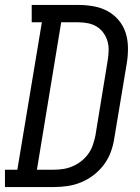

<svg xmlns="http://www.w3.org/2000/svg" viewBox="-46 -755 566 775"><path d="M-26 0V-70H24L123 -665H82V-735H271Q302 -735 332.5 -729.5Q363 -724 388.5 -710Q414 -696 433 -673.5Q452 -651 461 -623Q470 -595 470.5 -563.5Q471 -532 466 -501L415 -195Q411 -168 401 -141Q391 -114 373.5 -90.5Q356 -67 332 -48.5Q308 -30 281 -19Q254 -8 226.5 -4Q199 0 172 0ZM172 -70Q191 -70 210 -73Q229 -76 247.5 -84Q266 -92 282 -104.5Q298 -117 310 -133.5Q322 -150 328.5 -169Q335 -188 339 -207L389 -513Q392 -532 392.5 -552Q393 -572 387.5 -590Q382 -608 371 -623Q360 -638 344.5 -647.5Q329 -657 310 -661Q291 -665 271 -665H201L103 -70Z"/></svg>

Font: Iosevka Slab Oblique
Style: Regular
Weight: 400
Italic angle: -9°
Monospace: yes
Designer: Belleve Invis
Foundry: Belleve Invis
Version: Version 11.1.1; ttfautohint (v1.8.3)